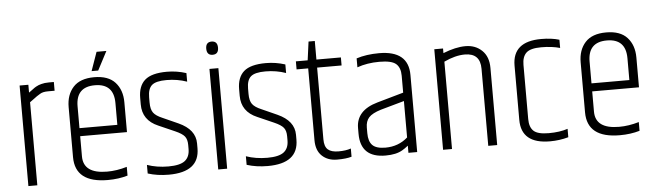

<svg xmlns="http://www.w3.org/2000/svg" viewBox="-46 -890 3668 1071"><g transform="rotate(-5 1788.0 -354.5)"><path d="M240 -566H267V-517H231Q201 -517 186 -507.5Q171 -498 166 -495Q161 -492 147 -481Q133 -470 125 -465V0H75V-563H124V-519Q140 -530 148 -536.5Q156 -543 165.5 -548.5Q175 -554 181 -556Q187 -558 197 -561Q214 -566 240 -566Z M337 -139V-419Q337 -488 375.5 -530.5Q414 -573 493 -573Q572 -573 610.5 -530.5Q649 -488 649 -419V-252H387V-139Q387 -42 520 -42Q574 -42 631 -59V-10Q580 5 520 5Q337 5 337 -139ZM387 -297H599V-419Q599 -528 493 -528Q387 -528 387 -419ZM574 -713 519 -608H482L519 -713Z M739 -435Q739 -502 776.5 -535Q814 -568 900 -568Q955 -568 1008 -551V-503Q954 -522 894 -522Q834 -522 811.5 -502Q789 -482 789 -435V-405Q789 -367 803 -348Q817 -329 853 -314L940 -275Q1033 -233 1033 -155V-128Q1033 5 861 5Q797 5 744 -12V-60Q798 -41 863 -41Q928 -41 955.5 -62.5Q983 -84 983 -128V-151Q983 -182 969.5 -199Q956 -216 917 -233L826 -273Q739 -310 739 -399Z M1163 -640Q1130 -640 1130 -677Q1130 -714 1163 -714Q1196 -714 1196 -677Q1196 -640 1163 -640ZM1138 -563H1188V0H1138Z M1293 -435Q1293 -502 1330.5 -535Q1368 -568 1454 -568Q1509 -568 1562 -551V-503Q1508 -522 1448 -522Q1388 -522 1365.5 -502Q1343 -482 1343 -435V-405Q1343 -367 1357 -348Q1371 -329 1407 -314L1494 -275Q1587 -233 1587 -155V-128Q1587 5 1415 5Q1351 5 1298 -12V-60Q1352 -41 1417 -41Q1482 -41 1509.5 -62.5Q1537 -84 1537 -128V-151Q1537 -182 1523.5 -199Q1510 -216 1471 -233L1380 -273Q1293 -310 1293 -399Z M1737 -667V-563H1874V-518H1737V-116Q1737 -76 1756 -59Q1775 -42 1816 -42Q1857 -42 1885 -52V-6Q1855 3 1803.5 3Q1752 3 1719.5 -27.5Q1687 -58 1687 -116V-518H1622V-563H1688L1702 -667Z M1984 -160V-129Q1984 -83 2005.5 -61.5Q2027 -40 2078 -40Q2151 -40 2203 -86V-290L2071 -253Q2022 -238 2003 -217Q1984 -196 1984 -160ZM2088 -568Q2252 -568 2252 -432V0H2203V-40Q2184 -25 2170 -17Q2135 4 2075 4Q1935 4 1935 -130V-162Q1935 -261 2055 -295L2203 -337V-432Q2203 -477 2178.5 -498.5Q2154 -520 2085.5 -520Q2017 -520 1961 -500V-550Q2017 -568 2088 -568Z M2446 -537Q2516 -565 2571.5 -565Q2627 -565 2663.5 -530Q2700 -495 2700 -432V0H2650V-432Q2650 -519 2564 -519Q2510 -519 2447 -489V0H2397V-563H2446Z M2835 -433Q2835 -568 2996 -568Q3054 -568 3097 -555V-509Q3052 -522 2991.5 -522Q2931 -522 2908 -500Q2885 -478 2885 -433V-129Q2885 -84 2908 -62.5Q2931 -41 2992.5 -41Q3054 -41 3099 -56V-9Q3049 5 2996 5Q2835 5 2835 -129Z M3204 -139V-419Q3204 -488 3242.5 -530.5Q3281 -573 3360 -573Q3439 -573 3477.5 -530.5Q3516 -488 3516 -419V-252H3254V-139Q3254 -42 3387 -42Q3441 -42 3498 -59V-10Q3447 5 3387 5Q3204 5 3204 -139ZM3254 -297H3466V-419Q3466 -528 3360 -528Q3254 -528 3254 -419Z"/></g></svg>

Font: Khand Light
Style: Regular
Weight: 300
Designer: Devanagari: Sanchit Sawaria, Jyotish Sonowal; Latin: Satya Rajpurohit
Foundry: Indian Type Foundry
Version: Version 1.101;PS 1.0;hotconv 1.0.78;makeotf.lib2.5.61930; tt